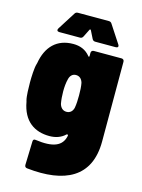

<svg xmlns="http://www.w3.org/2000/svg" viewBox="-133 -776 780 1055"><g transform="rotate(15 257.5 -248.5)"><path d="M269 -626 291 -582C295 -574 301 -571 309 -571H425C437 -571 442 -578 435 -589L369 -690C365 -697 359 -700 351 -700H176C168 -700 162 -697 158 -690L94 -589C88 -579 92 -571 104 -571H221C229 -571 235 -574 239 -582L261 -626C263 -630 267 -630 269 -626ZM299 -505V-487C299 -482 295 -480 292 -485C267 -516 234 -528 196 -528C103 -528 47 -471 31 -375C30 -372 30 -370 29 -368C22 -345 20 -293 20 -263C20 -237 21 -184 27 -162C28 -160 28 -158 29 -155C48 -47 115 -5 199 -5C233 -5 264 -15 287 -37C291 -42 298 -39 297 -33C285 29 232 49 133 35C123 33 117 37 117 48L113 182C113 192 118 197 127 198C345 222 487 153 487 -51V-505C487 -514 481 -520 472 -520H314C305 -520 299 -514 299 -505ZM255 -158C234 -158 221 -172 215 -192C211 -213 209 -237 209 -262C209 -286 211 -312 217 -334C222 -354 235 -367 254 -367C275 -367 288 -354 294 -333C298 -312 299 -289 299 -263C299 -237 298 -213 294 -191C289 -171 276 -158 255 -158Z"/></g></svg>

Font: Barlow Semi Condensed Black
Style: Regular
Weight: 900
Width: 4
Designer: Jeremy Tribby
Foundry: Tribby Type
Version: Version 1.408;PS 001.408;hotconv 1.0.88;makeotf.lib2.5.64775